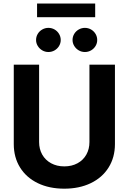

<svg xmlns="http://www.w3.org/2000/svg" viewBox="-20 -1081 744 1110"><path d="M644.5 -707V-248Q644.5 -171.4 607.9 -112.8Q571.3 -54.2 504.9 -22.2Q438.5 9.8 351.6 9.8Q264.6 9.8 198.5 -22.2Q132.3 -54.2 95.9 -112.8Q59.6 -171.4 59.6 -248V-707H206.1V-259.8Q206.1 -219.2 224.1 -187.3Q242.2 -155.3 275.4 -137.2Q308.6 -119.1 351.6 -119.1Q395 -119.1 428.2 -137.2Q461.4 -155.3 479.2 -187.3Q497.1 -219.2 497.1 -259.8V-707ZM188.5 -849.6Q188.5 -868.7 198 -884.8Q207.5 -900.9 224.1 -910.4Q240.7 -919.9 259.8 -919.9Q279.3 -919.9 295.7 -910.4Q312 -900.9 321.5 -884.8Q331.1 -868.7 331.1 -849.6Q331.1 -831.1 321.5 -815.2Q312 -799.3 295.7 -789.8Q279.3 -780.3 259.8 -780.3Q240.7 -780.3 224.4 -789.8Q208 -799.3 198.2 -815.4Q188.5 -831.5 188.5 -849.6ZM399.4 -849.6Q399.4 -868.7 408.9 -884.8Q418.5 -900.9 435.1 -910.4Q451.7 -919.9 470.7 -919.9Q490.2 -919.9 506.6 -910.4Q522.9 -900.9 532.5 -884.8Q542 -868.7 542 -849.6Q542 -831.1 532.5 -815.2Q522.9 -799.3 506.6 -789.8Q490.2 -780.3 470.7 -780.3Q451.7 -780.3 435.3 -789.8Q418.9 -799.3 409.2 -815.4Q399.4 -831.5 399.4 -849.6ZM530.3 -981.4H194.3V-1060.5H530.3Z"/></svg>

Font: Pretendard Std
Style: Bold
Weight: 700
Designer: Base glyphs from Inter by Rasmus Andersson; Hangeul glyphs from Noto Sans CJK(Source Han Sans) by Jang Soo-young and Kan
Foundry: Kil Hyung-jin
Version: Version 1.309